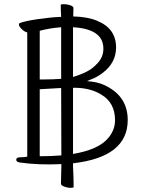

<svg xmlns="http://www.w3.org/2000/svg" viewBox="-20 -785 690 923"><path d="M334 114Q334 118 319 118Q304 118 288.5 112Q273 106 273 98L275 15V4Q162 9 74 -4Q58 -7 58 -17Q58 -29 78.5 -29Q99 -29 111 -32V-629Q96 -633 83.5 -646Q71 -659 71 -666Q71 -673 75 -674Q100 -684 161.5 -693Q223 -702 274 -704Q272 -739 272 -761Q272 -765 287.5 -765Q303 -765 318 -759.5Q333 -754 333 -747L332 -706Q403 -704 447 -685Q538 -648 538 -557Q538 -483 473 -434Q445 -413 417 -403L398 -395L418 -393Q465 -388 505 -364Q594 -311 594 -208Q594 -30 331 0V14Q334 68 334 114ZM74 -4ZM171 -34H176Q227 -34 275 -38L274 -362L171 -356ZM331 -45Q452 -65 499 -120Q533 -159 533 -207Q533 -290 469 -329Q419 -361 346 -363H331ZM171 -403H189Q235 -403 274 -406V-654Q219 -650 171 -637ZM331 -415Q365 -425 395.5 -440Q426 -455 451.5 -484Q477 -513 477 -551Q477 -646 331 -654Z"/></svg>

Font: LXGW WenKai TC Light
Style: Regular
Weight: 300
Designer: LXGW / Fontworks Inc.
Foundry: LXGW / Fontworks Inc.
Version: Version 1.330